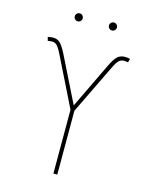

<svg xmlns="http://www.w3.org/2000/svg" viewBox="-131 -985 847 1070"><g transform="rotate(15 292.5 -450.0)"><path d="M282.7 0V-368.2L142.1 -652.3Q124 -688.5 112.5 -698.7Q101.1 -709 85.4 -709Q79.1 -709 73 -708Q66.9 -707 61 -706.1L55.2 -727.5Q63 -729 69.6 -730.2Q76.2 -731.4 82.5 -731.4Q110.4 -732.4 127.2 -715.3Q144 -698.2 164.1 -657.7L293.9 -396L420.4 -659.2Q439.9 -699.7 456.8 -715.6Q473.6 -731.4 500.5 -731.4Q508.3 -731.4 515.1 -730.5Q522 -729.5 529.8 -727.5L523.9 -706.1Q517.6 -707 511.7 -708Q505.9 -709 500.5 -709Q484.4 -709 472.2 -698.5Q460 -688 442.9 -652.3L305.2 -368.2V0ZM391.1 -854.5Q381.8 -854.5 375 -861.3Q368.2 -868.2 368.2 -877.4Q368.2 -887.2 375 -893.8Q381.8 -900.4 391.1 -900.4Q400.9 -900.4 407.5 -893.6Q414.1 -886.7 414.1 -877.4Q414.1 -868.2 407.5 -861.3Q400.9 -854.5 391.1 -854.5ZM193.8 -854.5Q184.6 -854.5 177.7 -861.3Q170.9 -868.2 170.9 -877.4Q170.9 -887.2 177.7 -893.8Q184.6 -900.4 193.8 -900.4Q203.6 -900.4 210.2 -893.6Q216.8 -886.7 216.8 -877.4Q216.8 -868.2 210.2 -861.3Q203.6 -854.5 193.8 -854.5Z"/></g></svg>

Font: Inter 18pt Thin
Style: Regular
Weight: 250
Designer: Rasmus Andersson
Foundry: rsms
Version: Version 4.001;git-66647c0bb